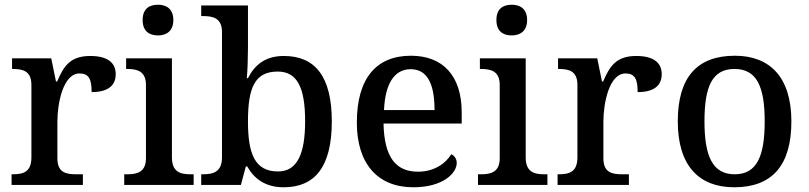

<svg xmlns="http://www.w3.org/2000/svg" viewBox="-20 -783 3424 813"><path d="M29 0H331V-45H302C259 -45 223 -53 223 -112V-268C223 -345 247 -472 317 -472C356 -472 368 -448 368 -393C439 -393 470 -422 470 -469C470 -517 436 -546 362 -546C276 -546 249 -501 222 -438H217L197 -536H31V-491H34C78 -491 113 -482 113 -423V-117C113 -54 78 -45 33 -45H29Z M649 -633C684 -633 714 -651 714 -698C714 -746 684 -763 649 -763C612 -763 584 -746 584 -698C584 -651 612 -633 649 -633ZM506 0H800V-45H787C743 -45 708 -55 708 -117V-536H514V-491H519C562 -491 598 -481 598 -423V-113C598 -55 562 -45 519 -45H506Z M1181 10C1313 10 1385 -76 1385 -269C1385 -461 1313 -546 1182 -546C1104 -546 1059 -509 1030 -452H1025C1028 -476 1030 -544 1030 -580V-760H832V-715H839C883 -715 920 -706 920 -647V-117C920 -54 882 -45 839 -45H832V0H1000L1021 -78H1027C1056 -26 1104 10 1181 10ZM1157 -57C1059 -57 1030 -132 1030 -269C1030 -412 1059 -480 1156 -480C1239 -480 1272 -411 1272 -270C1272 -132 1239 -57 1157 -57Z M1730 10C1856 10 1914 -50 1914 -93C1914 -112 1902 -125 1891 -130C1867 -91 1819 -56 1750 -56C1656 -56 1607 -117 1604 -260H1935V-307C1935 -465 1853 -547 1720 -547C1573 -547 1491 -451 1491 -264C1491 -91 1578 10 1730 10ZM1820 -317H1606C1611 -429 1650 -490 1719 -490C1793 -490 1820 -421 1820 -317Z M2147 -633C2182 -633 2212 -651 2212 -698C2212 -746 2182 -763 2147 -763C2110 -763 2082 -746 2082 -698C2082 -651 2110 -633 2147 -633ZM2004 0H2298V-45H2285C2241 -45 2206 -55 2206 -117V-536H2012V-491H2017C2060 -491 2096 -481 2096 -423V-113C2096 -55 2060 -45 2017 -45H2004Z M2341 0H2643V-45H2614C2571 -45 2535 -53 2535 -112V-268C2535 -345 2559 -472 2629 -472C2668 -472 2680 -448 2680 -393C2751 -393 2782 -422 2782 -469C2782 -517 2748 -546 2674 -546C2588 -546 2561 -501 2534 -438H2529L2509 -536H2343V-491H2346C2390 -491 2425 -482 2425 -423V-117C2425 -54 2390 -45 2345 -45H2341Z M3089 10C3248 10 3331 -81 3331 -269C3331 -456 3240 -547 3092 -547C2932 -547 2850 -456 2850 -269C2850 -81 2940 10 3089 10ZM3091 -45C2997 -45 2963 -122 2963 -269C2963 -417 2996 -491 3090 -491C3184 -491 3218 -417 3218 -269C3218 -122 3185 -45 3091 -45Z"/></svg>

Font: Noto Serif Gurmukhi Medium
Style: Regular
Weight: 500
Designer: Vaibhav Singh and the Monotype Design Team
Foundry: Monotype Imaging Inc.
Version: Version 2.004